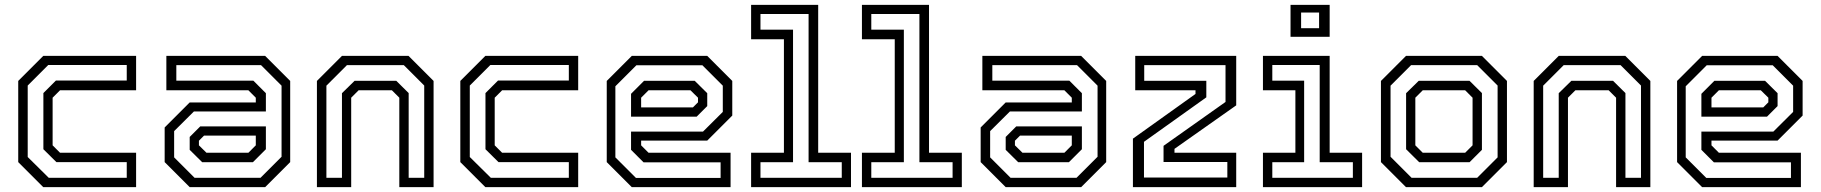

<svg xmlns="http://www.w3.org/2000/svg" viewBox="-20 -770 7492 790"><path d="M158 0 55 -103V-437L158 -540H540V-398.5H227L196.5 -368V-172L227 -141.5H540V0ZM180.5 -38.5H501.5V-103H212L158.5 -156V-387L210 -438.5H501.5V-502.5H178.5L94 -418V-124Z M760.5 0 657.5 -103V-245.5L760.5 -348.5H1032.5V-368L1002 -398.5H664.5V-540H1071L1174 -437V-103L1071 0ZM812 -102.5 760.5 -153.5V-206.5L804 -250H1074V-156L1020.5 -102.5ZM780.5 -38.5H1052L1138.5 -125V-417.5L1054 -502H705.5V-438H1022.5L1074 -386.5V-311.5H778L696.5 -230.5V-122.5ZM829.5 -141.5H1002L1032.5 -172V-212H819.5L798.5 -191V-172Z M1284 0V-437L1387 -540H1661L1764 -437V0H1623V-368L1592.5 -398.5H1455.5L1425 -368V0ZM1323 -38.5H1387V-386.5L1439 -437.5H1610.5L1661.5 -387V-38.5H1725.5V-418L1641.5 -502H1407.5L1323 -417.5Z M1977 0 1874 -103V-437L1977 -540H2359V-398.5H2046L2015.5 -368V-172L2046 -141.5H2359V0ZM1999.5 -38.5H2320.5V-103H2031L1977.5 -156V-387L2029 -438.5H2320.5V-502.5H1997.5L1913 -418V-124Z M2890 -540 2993 -437V-294.5L2890 -191.5H2618V-172L2648.5 -141.5H2986V0H2579.5L2476.5 -103V-437L2579.5 -540ZM2838.5 -437.5 2890 -386.5V-333.5L2846.5 -290H2576.5V-384L2630 -437.5ZM2870 -501.5H2598.5L2512 -415V-122.5L2596.5 -38H2945V-102H2628L2576.5 -153.5V-228.5H2872.5L2954 -309.5V-417.5ZM2821 -398.5H2648.5L2618 -368V-328H2831L2852 -349V-368Z M3070.5 0V-141.5H3205.5V-608.5H3070.5V-750H3346.5V-141.5H3481.5V0ZM3109 -38.5H3443.5V-102.5H3307V-712.5H3109V-648H3243V-102.5H3109Z M3526.5 0V-141.5H3661.5V-608.5H3526.5V-750H3802.5V-141.5H3937.5V0ZM3565 -38.5H3899.5V-102.5H3763V-712.5H3565V-648H3699V-102.5H3565Z M4118 0 4015 -103V-245.5L4118 -348.5H4390V-368L4359.5 -398.5H4022V-540H4428.5L4531.5 -437V-103L4428.5 0ZM4169.5 -102.5 4118 -153.5V-206.5L4161.5 -250H4431.5V-156L4378 -102.5ZM4138 -38.5H4409.5L4496 -125V-417.5L4411.5 -502H4063V-438H4380L4431.5 -386.5V-311.5H4135.5L4054 -230.5V-122.5ZM4187 -141.5H4359.5L4390 -172V-212H4177L4156 -191V-172Z M4687 -39.5H5030V-103.5H4767.5V-170L5022.5 -350.5V-502H4688V-437.5H4943.5V-369.5L4687 -186.5ZM4641.5 0V-199.5L4899 -383.5V-398.5H4651V-540H5066.5V-336.5L4812.5 -157.5V-141.5H5066.5V0Z M5290 -618.5V-750H5451V-618.5ZM5333.5 -654H5407.5V-718.5H5333.5ZM5176.5 0V-141.5H5310V-398.5H5176.5V-540H5451V-141.5H5584.5V0ZM5215 -38.5H5546.5V-102.5H5410V-502.5H5215V-438H5346V-102.5H5215Z M5765 0 5662 -103V-437L5765 -540H6077.5L6180.5 -437V-103L6077.5 0ZM5788 -38.5H6058L6142 -122.5V-418L6058 -502H5786L5701.5 -417.5V-125ZM5819.5 -102.5 5765.5 -156V-386.5L5817.5 -437.5H6026.5L6077.5 -387V-153.5L6026.5 -102.5ZM5834 -141.5H6008.5L6039 -172V-368L6008.5 -398.5H5834L5803.5 -368V-172Z M6290.5 0V-437L6393.5 -540H6667.5L6770.5 -437V0H6629.5V-368L6599 -398.5H6462L6431.5 -368V0ZM6329.5 -38.5H6393.5V-386.5L6445.5 -437.5H6617L6668 -387V-38.5H6732V-418L6648 -502H6414L6329.5 -417.5Z M7294 -540 7397 -437V-294.5L7294 -191.5H7022V-172L7052.5 -141.5H7390V0H6983.5L6880.5 -103V-437L6983.5 -540ZM7242.5 -437.5 7294 -386.5V-333.5L7250.5 -290H6980.5V-384L7034 -437.5ZM7274 -501.5H7002.5L6916 -415V-122.5L7000.5 -38H7349V-102H7032L6980.5 -153.5V-228.5H7276.5L7358 -309.5V-417.5ZM7225 -398.5H7052.5L7022 -368V-328H7235L7256 -349V-368Z"/></svg>

Font: Tourney Thin
Style: Regular
Weight: 400
Version: Version 1.015